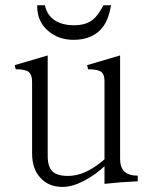

<svg xmlns="http://www.w3.org/2000/svg" viewBox="-20 -696 582 733"><path d="M36.1 -447.3 40 -431.6Q75.2 -431.6 88.9 -421.9Q102.5 -411.1 102.5 -384.8V-111.3Q102.5 -49.8 135.7 -15.6Q167 17.6 218.8 17.6Q260.7 17.6 311.5 -11.7Q349.6 -33.2 378.9 -61.5V5.9Q417 2 440.4 0Q466.8 -2 505.9 -3.9V-25.4Q470.7 -25.4 454.1 -42Q438.5 -57.6 438.5 -89.8V-484.4L312.5 -447.3L316.4 -431.6Q351.6 -431.6 366.2 -421.9Q378.9 -412.1 378.9 -387.7V-87.9Q346.7 -59.6 317.4 -44.9Q278.3 -24.4 239.3 -24.4Q198.2 -24.4 179.7 -42Q162.1 -60.5 162.1 -100.6V-484.4ZM375 -675.8 372.1 -670.9Q352.5 -635.7 336.9 -623Q310.5 -599.6 262.7 -599.6Q215.8 -599.6 186.5 -620.1Q159.2 -639.6 151.4 -675.8H122.1V-671.9Q122.1 -612.3 165 -577.1Q204.1 -543.9 260.7 -543.9Q338.9 -543.9 376 -597.7Q395.5 -626 403.3 -672.9L404.3 -675.8Z"/></svg>

Font: Batang
Style: Regular
Weight: 400
Version: Version 2.21